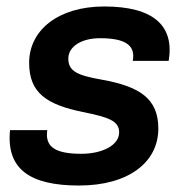

<svg xmlns="http://www.w3.org/2000/svg" viewBox="-20 -559 565 593"><path d="M302 -539C160 -539 70 -466 70 -365C70 -272 124 -236 236 -213C315 -197 348 -186 348 -150C348 -111 297 -84 231 -84C153 -84 118 -104 126 -157H11C-1 -37 72 14 224 14C376 14 469 -57 469 -162C469 -255 411 -292 294 -313C221 -326 191 -338 191 -378C191 -415 231 -441 289 -441C362 -441 400 -422 390 -371H501C519 -479 455 -539 302 -539Z"/></svg>

Font: Nacelle SemiBold
Style: Italic
Weight: 600
Italic angle: -12°
Designer: Sora Sagano
Foundry: Sora Sagano
Version: Version 1.000;FEAKit 1.0